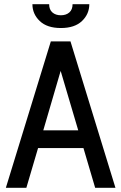

<svg xmlns="http://www.w3.org/2000/svg" viewBox="-20 -898 580 918"><path d="M379 -190H162L106 0H8L223 -700H317L532 0H435ZM354 -275 270 -559 187 -275ZM135 -878H215Q215 -852 230.5 -838.5Q246 -825 271 -825Q296 -825 311.5 -838.5Q327 -852 327 -878H407Q407 -831 372 -797.5Q337 -764 271 -764Q205 -764 170 -797.5Q135 -831 135 -878Z"/></svg>

Font: Cabin Condensed
Style: Regular
Weight: 400
Width: 3
Designer: Pablo Impallari
Foundry: Pablo Impallari. http://www.impallari.com Igino Marini. http://www.ikern.com
Version: Version 2.200